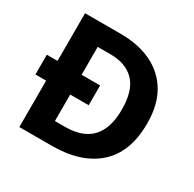

<svg xmlns="http://www.w3.org/2000/svg" viewBox="-156 -878 1052 1043"><g transform="rotate(30 370.0 -357.0)"><path d="M313.6 -714Q426 -714 508.5 -674Q591.1 -634 636.5 -556.5Q682 -479 682 -364Q682 -183 579.3 -91.5Q476.6 0 292 0H90V-291H23V-415H90V-714ZM321 -590H241V-415H357V-291H241V-125H305Q525 -125 525 -360.4Q525 -479 472 -534.5Q419 -590 321 -590Z"/></g></svg>

Font: Noto Sans Bamum
Style: Regular
Weight: 400
Designer: Monotype Design Team
Foundry: Monotype Imaging Inc.
Version: Version 2.001